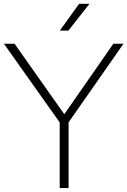

<svg xmlns="http://www.w3.org/2000/svg" viewBox="-30 -964 653 984"><path d="M276 0V-336.5L-10 -740H44.5L299.5 -378.5L551 -740H603L321.5 -337V0ZM276.5 -807 375.5 -944.5H428.5L320.5 -807Z"/></svg>

Font: Encode Sans SemiExpanded SemiExpanded ExtraLight
Style: Regular
Weight: 200
Width: 6
Designer: Multiple Designers
Foundry: Impallari Type
Version: Version 3.000; ttfautohint (v1.8.3) -l 8 -r 50 -G 200 -x 14 